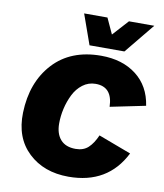

<svg xmlns="http://www.w3.org/2000/svg" viewBox="-95 -959 895 1046"><g transform="rotate(10 352.5 -435.5)"><path d="M344 -715 285 -881H414L454 -794L533 -881H673L537 -715ZM355 10Q218 10 132.5 -71Q47 -152 51 -291Q56 -460 152.5 -565Q249 -670 417 -670Q535 -670 612 -610.5Q689 -551 705 -444L510 -404Q507 -514 414 -514Q374 -514 342.5 -490Q311 -466 292.5 -428.5Q274 -391 264.5 -349.5Q255 -308 255 -267Q255 -210 283.5 -178Q312 -146 367 -146Q410 -146 436.5 -170.5Q463 -195 483 -241L664 -173Q572 10 355 10Z"/></g></svg>

Font: Elaine Sans ExtraBold
Style: Italic
Weight: 800
Italic angle: -13°
Designer: Wei Huang
Foundry: Wei Huang
Version: Version 2.001;December 24, 2019;FontCreator 12.0.0.2547 64-b